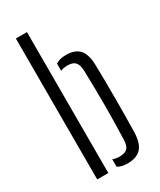

<svg xmlns="http://www.w3.org/2000/svg" viewBox="-204 -869 788 944"><g transform="rotate(-30 190.5 -396.5)"><path d="M58 0V-800H121V0ZM171.5 -6.5V-49Q180 -45.5 189.8 -43.8Q199.5 -42 210.5 -42Q242 -42 255.2 -56.8Q268.5 -71.5 269 -105Q270.5 -157 271.5 -202.5Q272.5 -248 272.5 -293Q272.5 -338 271.8 -387Q271 -436 269.5 -495Q268.5 -528 255.2 -543.2Q242 -558.5 210.5 -558.5Q188 -558.5 171.5 -551V-591.5Q182.5 -599.5 197 -603.2Q211.5 -607 231 -607Q280 -607 305.2 -580.5Q330.5 -554 332 -491Q333 -451.5 333.5 -403.5Q334 -355.5 334 -304.2Q334 -253 333.5 -203Q333 -153 332 -109Q330 -47.5 304.5 -20.2Q279 7 227.5 7Q209.5 7 195.8 3.5Q182 0 171.5 -6.5Z"/></g></svg>

Font: Big Shoulders Stencil Text Thin Light
Style: Regular
Weight: 300
Version: Version 2.001